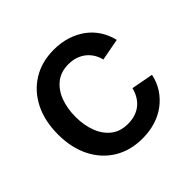

<svg xmlns="http://www.w3.org/2000/svg" viewBox="-143 -696 854 854"><g transform="rotate(-45 284.5 -268.5)"><path d="M297.4 11.2Q221.2 11.2 164.1 -23.7Q106.9 -58.6 75.4 -121.6Q43.9 -184.6 43.9 -267.6Q43.9 -351.6 75.4 -414.6Q106.9 -477.5 164.1 -512.7Q221.2 -547.9 297.4 -547.9Q341.3 -547.9 378.9 -536.1Q416.5 -524.4 446.5 -502.7Q476.6 -481 496.8 -450Q517.1 -418.9 526.4 -380.4L422.4 -360.8Q417.5 -381.8 406.5 -399.4Q395.5 -417 379.9 -429.4Q364.3 -441.9 343.8 -449Q323.2 -456.1 297.9 -456.1Q250 -456.1 218.3 -430.9Q186.5 -405.8 170.4 -363.3Q154.3 -320.8 154.3 -267.6Q154.3 -215.3 170.4 -172.9Q186.5 -130.4 218.3 -105.5Q250 -80.6 297.9 -80.6Q323.2 -80.6 344 -87.4Q364.7 -94.2 380.9 -107.4Q397 -120.6 407.7 -138.9Q418.5 -157.2 423.8 -179.2L527.3 -159.7Q519 -120.1 498.5 -88.9Q478 -57.6 447.8 -34.9Q417.5 -12.2 379.4 -0.5Q341.3 11.2 297.4 11.2Z"/></g></svg>

Font: V-Inter
Style: Medium-500
Weight: 500
Designer: Rasmus Andersson
Foundry: rsms
Version: Version 4.000;git-4146feb